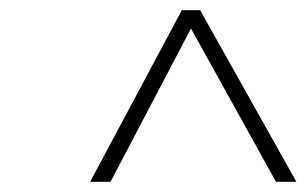

<svg xmlns="http://www.w3.org/2000/svg" viewBox="-20 -680 602 377"><path d="M562 -323 373 -660H337L157 -323H197L355 -624L522 -323Z"/></svg>

Font: RazerF5 Thin
Style: Italic
Weight: 250
Foundry: Razer Inc.
Version: Version 2